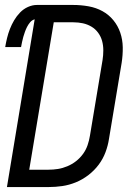

<svg xmlns="http://www.w3.org/2000/svg" viewBox="-20 -755 540 775"><path d="M8 0 120 -677Q109 -674 101.5 -665Q94 -656 89 -646Q84 -636 80.5 -626Q77 -616 74 -606Q71 -596 69 -585.5Q67 -575 65 -565H1Q4 -583 8.5 -601.5Q13 -620 20 -638Q27 -656 37 -673Q47 -690 61 -704.5Q75 -719 93 -727Q111 -735 129 -735H275Q307 -735 337.5 -729.5Q368 -724 393.5 -710Q419 -696 437.5 -673.5Q456 -651 465.5 -623Q475 -595 475.5 -564Q476 -533 471 -501L420 -195Q416 -168 406 -141Q396 -114 378.5 -90.5Q361 -67 337 -48.5Q313 -30 286 -19Q259 -8 231.5 -4Q204 0 177 0ZM98 -70H176Q195 -70 214 -73Q233 -76 252 -84Q271 -92 287 -104.5Q303 -117 315 -133.5Q327 -150 333.5 -169Q340 -188 343 -207L394 -513Q397 -532 397 -552Q397 -572 392 -590Q387 -608 376 -623Q365 -638 349 -647.5Q333 -657 314.5 -661Q296 -665 276 -665H197Z"/></svg>

Font: Iosevka Algr
Style: Italic
Weight: 400
Italic angle: -9°
Monospace: yes
Designer: Belleve Invis
Foundry: Belleve Invis
Version: Version 26.0.2; ttfautohint (v1.8.3)